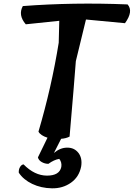

<svg xmlns="http://www.w3.org/2000/svg" viewBox="-20 -756 727 1043"><path d="M273 75Q307 46 345.5 46Q384 46 406 74.5Q428 103 421 148Q410 205 365.5 236.5Q321 268 262 267Q203 266 155 243Q107 220 82 182Q81 164 89 151Q97 138 108 137Q168 198 235.5 198Q303 198 313 151Q317 126 302 107Q273 112 243 134Q224 134 207 124.5Q190 115 186 99L238 -8Q200 -20 189 -41Q260 -282 299 -524L302 -643L120 -624Q77 -674 104 -723Q378 -744 673 -732Q706 -695 659 -630L447 -650L392 -424Q384 -315 358 -14Q339 -4 312 -2Z"/></svg>

Font: Tillana SemiBold
Style: Regular
Weight: 600
Designer: Lipi Raval (Devanagari, Latin), Jonny Pinhorn (Latin)
Foundry: Indian Type Foundry
Version: Version 2.003;PS 1.0;hotconv 1.0.79;makeotf.lib2.5.61930; tt